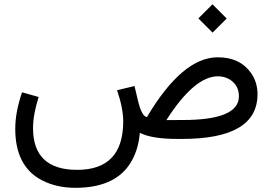

<svg xmlns="http://www.w3.org/2000/svg" viewBox="-20 -649 1273 897"><path d="M332 228.5C449.7 228.5 533.2 193.4 582.5 123C611.3 81.5 628.4 30.8 633.3 -28.3C671.4 -9.3 729 0 806.6 0H831.5C1065.4 0 1182.6 -69.3 1183.1 -208C1183.1 -245.6 1173.3 -278.3 1153.8 -306.6C1119.1 -356.4 1067.4 -381.3 997.6 -381.3H997.1C887.2 -381.3 776.9 -288.1 666.5 -102.1C650.4 -103.5 635.7 -130.4 623.5 -183.1L608.4 -247.1L526.9 -227.5C545.9 -171.9 555.7 -123 555.7 -80.6C555.2 69.3 483.4 144.5 340.8 144.5H338.9C202.6 144 134.8 79.1 134.3 -49.3C134.3 -92.3 143.1 -141.1 160.6 -195.8L83 -217.8C62 -156.2 51.3 -99.6 51.3 -48.3V-46.9C51.3 70.3 92.8 150.4 176.3 193.4C221.7 216.8 273.4 228.5 332 228.5ZM973.1 -496.6 1039.1 -562.5 972.7 -628.9 906.7 -563ZM997.1 -292.5C1025.4 -292.5 1048.8 -283.7 1067.9 -266.6C1086.9 -249.5 1096.2 -226.6 1096.2 -198.7C1095.7 -125 1008.8 -88.4 834.5 -88.4L757.3 -87.9C844.2 -224.1 924.3 -292 997.1 -292.5Z"/></svg>

Font: Nahid
Style: Regular
Weight: 400
Foundry: DejaVu fonts team - Redesigned by Saber Rastikerdar
Version: Version 0.3.0